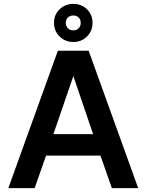

<svg xmlns="http://www.w3.org/2000/svg" viewBox="-20 -972 758 992"><path d="M23 0 279 -710H438L694 0H558L499 -168H218L159 0ZM256 -279H461L359 -579ZM359 -755Q317 -755 288 -783.5Q259 -812 259 -854Q259 -896 288 -924Q317 -952 359 -952Q401 -952 429.5 -924Q458 -896 458 -854Q458 -812 429.5 -783.5Q401 -755 359 -755ZM359 -815Q376 -815 386.5 -826Q397 -837 397 -854Q397 -871 386.5 -881.5Q376 -892 359 -892Q342 -892 331 -881.5Q320 -871 320 -854Q320 -837 331 -826Q342 -815 359 -815Z"/></svg>

Font: Geist SemBd
Style: Regular
Weight: 400
Designer: Basement.studio, Andrés Briganti, Mateo Zaragoza
Foundry: Basement.studio, Vercel, Andrés Briganti, Guido Ferreyra, Mateo Zaragoza
Version: Version 1.401